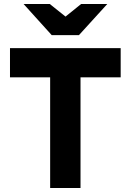

<svg xmlns="http://www.w3.org/2000/svg" viewBox="-20 -941 653 961"><path d="M375 -765H239L98 -921H229L308 -858L386 -921H517ZM383 -554V0H231V-554H30V-700H584V-554Z"/></svg>

Font: Overpass Heavy
Style: Regular
Weight: 900
Designer: Delve Withrington, Thomas Jockin
Foundry: Delve Fonts
Version: Version 3.000;DELV;Overpass